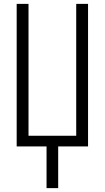

<svg xmlns="http://www.w3.org/2000/svg" viewBox="-20 -755 540 990"><path d="M220 215V0H66V-735H127V-55H373V-735H434V0H280V215Z"/></svg>

Font: Iosevka SS18 Light
Style: Regular
Weight: 300
Monospace: yes
Designer: Belleve Invis
Foundry: Belleve Invis
Version: Version 25.1.1; ttfautohint (v1.8.4)